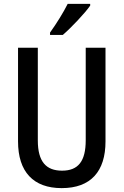

<svg xmlns="http://www.w3.org/2000/svg" viewBox="-20 -960 637 990"><path d="M445 -931V-940H329C307 -896 273 -841 238 -792V-780H304C348 -818 418 -892 445 -931ZM524 -231V-714H422V-237C422 -128 383 -80 300 -80C218 -80 175 -126 175 -236V-714H73V-231C73 -74 152 10 298 10C448 10 524 -76 524 -231Z"/></svg>

Font: Noto Sans Tamil Condensed Medium
Style: Regular
Weight: 500
Width: 3
Designer: Jelle Bosma - Monotype Design Team
Foundry: Monotype Imaging Inc.
Version: Version 2.004